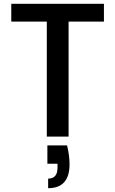

<svg xmlns="http://www.w3.org/2000/svg" viewBox="-20 -715 604 1005"><path d="M331 46Q344 99 344 145Q344 270 232 270V220Q281 220 281 163V142H228V46ZM39 -695H524V-602H339V0H225V-602H39Z"/></svg>

Font: SVN-Poppins Medium
Style: Regular
Weight: 500
Designer: Ninad Kale (Devanagari), Jonny Pinhorn (Latin)
Foundry: Indian Type Foundry
Version: Version 3.002 2017; ttfautohint (v1.8.3)